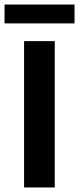

<svg xmlns="http://www.w3.org/2000/svg" viewBox="-49 -825 348 845"><path d="M-29 -722H279V-805H-29ZM57 0H192V-644H57Z"/></svg>

Font: Kanit Medium
Style: Regular
Weight: 500
Designer: Katatrad Team
Foundry: CadsonDemak
Version: Version 1.000;PS 001.000;hotconv 1.0.88;makeotf.lib2.5.64775